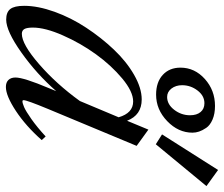

<svg xmlns="http://www.w3.org/2000/svg" viewBox="-78 -668 754 646"><g transform="rotate(90 299.0 -345.0)"><path d="M461.4 -492.2 428.2 -513.2 547.9 -701.7 602.1 -662.6ZM294.4 -493.2Q252.4 -493.2 228 -515.6Q203.6 -538.1 203.6 -575.2Q203.6 -623 241.7 -657.2Q279.8 -691.4 332.5 -691.4Q358.9 -691.4 378.2 -683.1Q397.5 -674.8 406.2 -661.9Q415 -648.9 418.7 -637.7Q422.4 -626.5 422.4 -615.7Q422.4 -567.9 383.5 -530.5Q344.7 -493.2 294.4 -493.2ZM302.2 -530.3Q327.1 -530.3 345.5 -554.2Q363.8 -578.1 363.8 -607.4Q363.8 -629.9 353 -642.8Q342.3 -655.8 323.2 -655.8Q298.3 -655.8 280.5 -632.6Q262.7 -609.4 262.7 -580.6Q262.7 -559.6 273.9 -544.9Q285.2 -530.3 302.2 -530.3ZM42 11.2Q17.1 11.2 6.3 -2.7Q-4.4 -16.6 -4.4 -49.3Q-4.4 -95.7 15.6 -151.4Q35.6 -207 69.1 -257.8Q102.5 -308.6 142.8 -351.1Q183.1 -393.6 227.8 -419.2Q272.5 -444.8 310.5 -444.8Q363.3 -444.8 382.3 -395.5L412.1 -467.3L466.8 -427.7L342.3 -128.9Q313 -58.1 313 -47.4Q313 -43.5 316.9 -43.5Q323.2 -43.5 336.4 -49.1Q349.6 -54.7 376.7 -73.7Q403.8 -92.8 435.1 -121.6L447.3 -108.4Q400.4 -55.2 349.4 -21.5Q298.3 12.2 268.6 12.2Q253.4 12.2 245.1 3.7Q236.8 -4.9 236.8 -20Q236.8 -47.9 272.5 -132.3L282.7 -157.2Q225.1 -91.3 152.8 -40Q80.6 11.2 42 11.2ZM68.8 -78.6Q68.8 -58.6 73.7 -50Q78.6 -41.5 89.8 -41.5Q125 -41.5 191.9 -99.6Q258.8 -157.7 315.9 -236.8L370.6 -367.2Q356.4 -416 317.4 -416Q284.2 -416 240 -379.2Q195.8 -342.3 158.4 -290.5Q121.1 -238.8 95 -179.4Q68.8 -120.1 68.8 -78.6Z"/></g></svg>

Font: Elstob
Style: Italic
Weight: 400
Italic angle: -20°
Designer: Peter S. Baker
Version: Version 1.015